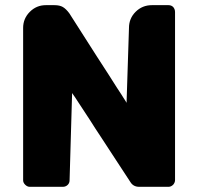

<svg xmlns="http://www.w3.org/2000/svg" viewBox="-20 -720 761 737"><path d="M68.8 -27.8V-612.8Q68.8 -648.9 94.5 -674.6Q120.1 -700.2 155.8 -700.2H189Q209 -700.2 221.2 -693.1Q233.4 -686 246.1 -668.9Q333.5 -532.2 352.1 -502.9Q374.5 -467.8 397.9 -432.1Q413.1 -408.2 429.2 -382.8Q432.6 -377.4 438 -369.4Q443.4 -361.3 447.3 -355.2Q451.2 -349.1 454.1 -344.2Q457 -339.8 460 -335.2Q462.9 -330.6 464.1 -328.4Q465.3 -326.2 465.8 -325.2L475.1 -612.8Q475.1 -649.4 500.7 -674.8Q526.4 -700.2 563 -700.2H627Q637.7 -700.2 645 -692.9Q651.9 -684.6 651.9 -673.8V-28.8Q651.9 -19.5 645 -11.2Q636.7 -2.9 627 -2.9H514.2Q491.2 -2.9 480 -22Q462.9 -47.9 426.3 -104Q389.6 -160.2 372.1 -187Q340.3 -234.9 326.2 -257.8Q303.7 -292 293.9 -307.1Q290 -313 281.5 -325.9Q272.9 -338.9 269 -345.2Q257.3 -362.3 256.8 -362.8L247.1 -27.8Q247.1 -17.1 239.5 -10Q231.9 -2.9 221.2 -2.9H94.2Q85 -2.9 76.9 -10.7Q68.8 -18.6 68.8 -27.8Z"/></svg>

Font: Cunia
Style: Bold
Weight: 700
Designer: Alejo Bergmann, Denis Ignatov
Foundry: Hubert & Fischer
Version: Version 1.00 February 21, 2019, initial release